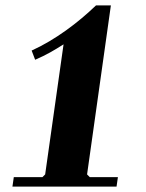

<svg xmlns="http://www.w3.org/2000/svg" viewBox="-20 -690 540 710"><path d="M147 -45 215 -526Q190 -510 166 -496.5Q142 -483 110 -469L97 -503Q130 -518 162 -537Q194 -556 224 -577.5Q254 -599 282 -622.5Q310 -646 335 -670H390L302 -45ZM26 0 31 -35H137L147 -45H302L312 -35H416L411 0Z"/></svg>

Font: Brygada 1918
Style: Italic
Weight: 400
Italic angle: -8°
Designer: Mateusz Machalski | Borys Kosmynka | Przemek Hoffer
Foundry: NIEPODLEGLA 2018
Version: Version 3.006